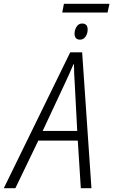

<svg xmlns="http://www.w3.org/2000/svg" viewBox="-80 -992 597 1012"><path d="M487 -926 497 -972H257L248 -926ZM382 -836Q382 -868 353 -868Q334 -868 323.5 -851Q313 -834 313 -815Q313 -783 342 -783Q360 -783 371 -799Q382 -815 382 -836ZM261 -550Q288 -607 307 -653H310Q310 -631 311 -603.5Q312 -576 314 -551L327 -302H145ZM1 0 122 -251H330L346 0H402L353 -716H290L-60 0Z"/></svg>

Font: Noto Sans UI SemiCondensed Light
Style: Italic
Weight: 300
Width: 4
Designer: Monotype Design Team
Foundry: Monotype Imaging Inc.
Version: 1.001